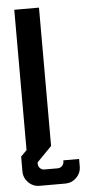

<svg xmlns="http://www.w3.org/2000/svg" viewBox="-59 -719 470 945"><g transform="rotate(-5 176.0 -247.0)"><path d="M48.8 9.8V-683.6H170.9V0L97.7 74.7V81.5Q97.7 94.2 106.4 103.3Q115.2 112.3 127.9 112.3H193.8Q206.5 112.3 215.6 103.3Q224.6 94.2 224.6 81.5V75.7H302.7V112.3Q302.7 144.5 279.8 167.5Q256.8 190.4 224.6 190.4H97.7Q65.4 190.4 42.5 167.5Q19.5 144.5 19.5 112.3V39.1Z"/></g></svg>

Font: California Gothic
Style: Regular
Weight: 400
Version: Version 2.2;